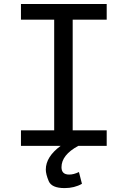

<svg xmlns="http://www.w3.org/2000/svg" viewBox="-20 -731 640 962"><path d="M209.5 118.7Q209.5 54.7 283.7 0H85V-78.1H251.5V-632.3H85V-710.9H514.6V-632.3H344.2V-78.1H514.6V0H372.1Q288.1 45.4 288.1 106.9Q288.1 143.6 326.2 143.6Q348.6 144 375.5 130.9L390.6 189.9Q353 211.4 303.7 211.4Q238.8 211.4 224.1 176.5Q209.5 141.6 209.5 118.7Z"/></svg>

Font: RobotoMono-Regular
Style: Regular
Weight: 400
Designer: Google
Version: Version 2.000985; 2015; ttfautohint (v1.3)